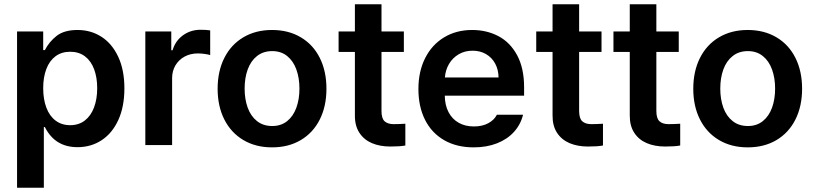

<svg xmlns="http://www.w3.org/2000/svg" viewBox="-20 -677 3800 896"><path d="M59.6 -530.3H181.6V-443.4H189.5Q209.5 -482.4 244.6 -509.8Q279.8 -537.1 341.8 -537.1Q403.8 -537.1 453.4 -505.4Q502.9 -473.6 531.7 -412.1Q560.5 -350.6 560.5 -264.6Q560.5 -179.2 532.2 -117.2Q503.9 -55.2 454.3 -22.7Q404.8 9.8 341.8 9.8Q236.3 9.8 189.5 -84H184.6V199.2H59.6ZM307.6 -92.8Q347.7 -92.8 376 -114.7Q404.3 -136.7 418.9 -175.8Q433.6 -214.8 433.6 -265.6Q433.6 -315.4 419.2 -354Q404.8 -392.6 376.5 -414.1Q348.1 -435.5 307.6 -435.5Q267.6 -435.5 239.3 -414.6Q210.9 -393.6 196.3 -355.2Q181.6 -316.9 181.6 -265.6Q181.6 -213.9 196.3 -174.8Q210.9 -135.7 239.3 -114.3Q267.6 -92.8 307.6 -92.8Z M658.2 -530.3H779.3V-442.4H785.2Q798.8 -487.3 834.5 -512.7Q870.1 -538.1 916 -538.1Q943.4 -538.1 960.9 -535.2V-419.9Q952.6 -422.9 935.5 -425.3Q918.5 -427.7 903.3 -427.7Q869.1 -427.7 841.8 -413.1Q814.5 -398.4 798.8 -372.1Q783.2 -345.7 783.2 -312.5V0H658.2Z M995.6 -262.7Q995.6 -344.7 1026.9 -406.7Q1058.1 -468.8 1115.7 -502.9Q1173.3 -537.1 1249.5 -537.1Q1326.2 -537.1 1383.8 -502.9Q1441.4 -468.8 1472.4 -406.7Q1503.4 -344.7 1503.4 -262.7Q1503.4 -181.2 1472.2 -119.1Q1440.9 -57.1 1383.5 -23.2Q1326.2 10.7 1249.5 10.7Q1173.3 10.7 1115.7 -23.4Q1058.1 -57.6 1026.9 -119.4Q995.6 -181.2 995.6 -262.7ZM1377.4 -263.7Q1377.4 -313 1363 -352.8Q1348.6 -392.6 1320.1 -415.5Q1291.5 -438.5 1250.5 -438.5Q1208.5 -438.5 1179.4 -415.5Q1150.4 -392.6 1136 -353Q1121.6 -313.5 1121.6 -263.7Q1121.6 -213.9 1136 -174.3Q1150.4 -134.8 1179.4 -111.8Q1208.5 -88.9 1250.5 -88.9Q1291.5 -88.9 1320.1 -111.8Q1348.6 -134.8 1363 -174.3Q1377.4 -213.9 1377.4 -263.7Z M1864.7 -434.6H1760.3V-159.2Q1760.3 -124 1775.1 -110.8Q1790 -97.7 1816.9 -97.7Q1840.3 -97.7 1871.6 -99.6V2Q1847.2 6.8 1801.3 6.8Q1752.9 6.8 1715.6 -9Q1678.2 -24.9 1657 -57.6Q1635.7 -90.3 1636.2 -138.7V-434.6H1560.1V-530.3H1636.2V-657.2H1760.3V-530.3H1864.7Z M1932.6 -261.7Q1932.6 -343.3 1963.9 -405.5Q1995.1 -467.8 2052 -502.4Q2108.9 -537.1 2183.6 -537.1Q2251 -537.1 2305.9 -508.3Q2360.8 -479.5 2393.3 -419.2Q2425.8 -358.9 2425.8 -269.5V-230.5H2055.7Q2056.2 -186 2073.2 -153.6Q2090.3 -121.1 2120.6 -104Q2150.9 -86.9 2191.4 -86.9Q2231 -86.9 2258.8 -102.1Q2286.6 -117.2 2298.8 -141.6H2420.9Q2409.7 -95.7 2378.4 -61.3Q2347.2 -26.9 2299.1 -8.1Q2251 10.7 2190.4 10.7Q2111.3 10.7 2053 -22.7Q1994.6 -56.2 1963.6 -117.7Q1932.6 -179.2 1932.6 -261.7ZM2306.6 -315.4Q2306.2 -351.6 2291 -379.9Q2275.9 -408.2 2248.5 -424.3Q2221.2 -440.4 2185.5 -440.4Q2148.9 -440.4 2120.4 -423.6Q2091.8 -406.7 2075.2 -378.2Q2058.6 -349.6 2056.2 -315.4Z M2787.1 -434.6H2682.6V-159.2Q2682.6 -124 2697.5 -110.8Q2712.4 -97.7 2739.3 -97.7Q2762.7 -97.7 2793.9 -99.6V2Q2769.5 6.8 2723.6 6.8Q2675.3 6.8 2637.9 -9Q2600.6 -24.9 2579.3 -57.6Q2558.1 -90.3 2558.6 -138.7V-434.6H2482.4V-530.3H2558.6V-657.2H2682.6V-530.3H2787.1Z M3147.5 -434.6H3043V-159.2Q3043 -124 3057.9 -110.8Q3072.8 -97.7 3099.6 -97.7Q3123 -97.7 3154.3 -99.6V2Q3129.9 6.8 3084 6.8Q3035.6 6.8 2998.3 -9Q2960.9 -24.9 2939.7 -57.6Q2918.5 -90.3 2918.9 -138.7V-434.6H2842.8V-530.3H2918.9V-657.2H3043V-530.3H3147.5Z M3215.3 -262.7Q3215.3 -344.7 3246.6 -406.7Q3277.8 -468.8 3335.4 -502.9Q3393.1 -537.1 3469.2 -537.1Q3545.9 -537.1 3603.5 -502.9Q3661.1 -468.8 3692.1 -406.7Q3723.1 -344.7 3723.1 -262.7Q3723.1 -181.2 3691.9 -119.1Q3660.6 -57.1 3603.3 -23.2Q3545.9 10.7 3469.2 10.7Q3393.1 10.7 3335.4 -23.4Q3277.8 -57.6 3246.6 -119.4Q3215.3 -181.2 3215.3 -262.7ZM3597.2 -263.7Q3597.2 -313 3582.8 -352.8Q3568.4 -392.6 3539.8 -415.5Q3511.2 -438.5 3470.2 -438.5Q3428.2 -438.5 3399.2 -415.5Q3370.1 -392.6 3355.7 -353Q3341.3 -313.5 3341.3 -263.7Q3341.3 -213.9 3355.7 -174.3Q3370.1 -134.8 3399.2 -111.8Q3428.2 -88.9 3470.2 -88.9Q3511.2 -88.9 3539.8 -111.8Q3568.4 -134.8 3582.8 -174.3Q3597.2 -213.9 3597.2 -263.7Z"/></svg>

Font: Pretendard JP SemiBold
Style: Regular
Weight: 600
Designer: Base glyphs from Inter by Rasmus Andersson; Hangeul glyphs from Noto Sans CJK(Source Han Sans) by Jang Soo-young and Kan
Foundry: Kil Hyung-jin
Version: Version 1.309